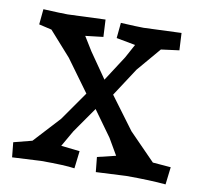

<svg xmlns="http://www.w3.org/2000/svg" viewBox="-63 -565 669 637"><g transform="rotate(10 271.5 -247.0)"><path d="M186 -434 215 -387 274 -302 329 -387 354 -433 290 -445 295 -497Q352 -494 372 -494L499 -499L502 -441L441 -433L373 -353L311 -258L392 -149L480 -59L541 -54L534 5Q481 0 401 0L299 5L294 -45L356 -60L324 -115L262 -201L202 -115L171 -61L234 -54L227 5Q194 0 114 0L17 5L12 -45L74 -61L155 -149L223 -246L145 -353L72 -435L29 -445L34 -497Q96 -494 116 -494L243 -499L246 -441Z"/></g></svg>

Font: Andada
Style: Regular
Weight: 400
Designer: Carolina Giovagnoli
Foundry: Carolina Giovagnoli
Version: Version 1.003